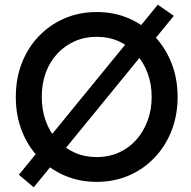

<svg xmlns="http://www.w3.org/2000/svg" viewBox="-20 -761 810 814"><path d="M123 33 60 -20 649 -741 717 -694ZM47 -350Q47 -428 72.5 -493.5Q98 -559 144.5 -607.5Q191 -656 253.5 -683Q316 -710 390 -710Q464 -710 526.5 -683Q589 -656 635.5 -607Q682 -558 707.5 -492.5Q733 -427 733 -350Q733 -273 707.5 -207.5Q682 -142 635.5 -93Q589 -44 526.5 -17Q464 10 390 10Q316 10 253.5 -17Q191 -44 144.5 -92.5Q98 -141 72.5 -206.5Q47 -272 47 -350ZM623 -350Q623 -405 605.5 -451.5Q588 -498 557 -532.5Q526 -567 483.5 -586Q441 -605 390 -605Q339 -605 296.5 -586Q254 -567 222.5 -533Q191 -499 174 -452.5Q157 -406 157 -350Q157 -295 174 -248Q191 -201 222.5 -167Q254 -133 296.5 -114Q339 -95 390 -95Q441 -95 483.5 -114Q526 -133 557 -167.5Q588 -202 605.5 -248.5Q623 -295 623 -350Z"/></svg>

Font: Our Lexend
Style: Regular
Weight: 400
Designer: Bonnie Shaver-Troup, Thomas Jockin
Foundry: Lexend
Version: Version 1.007